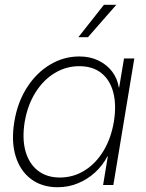

<svg xmlns="http://www.w3.org/2000/svg" viewBox="-20 -764 602 793"><path d="M218.3 9.3Q152.8 9.3 107.9 -24.7Q63 -58.6 44.4 -119.4Q25.9 -180.2 39.1 -260.7Q52.2 -341.3 91.1 -402.1Q129.9 -462.9 186.3 -496.8Q242.7 -530.8 307.6 -530.8Q352.1 -530.8 386.7 -513.9Q421.4 -497.1 443.1 -468.5Q464.8 -439.9 470.7 -402.8H472.2L492.2 -522.5H534.7L448.2 0H405.8L425.3 -117.7H423.3Q404.3 -81.1 373 -52.2Q341.8 -23.4 302.2 -7.1Q262.7 9.3 218.3 9.3ZM227.1 -30.8Q282.7 -30.8 329.1 -59.6Q375.5 -88.4 407 -140.1Q438.5 -191.9 450.2 -260.7Q461.4 -330.1 448 -381.8Q434.6 -433.6 398.7 -462.2Q362.8 -490.7 307.1 -490.7Q253.4 -490.7 206.5 -462.6Q159.7 -434.6 127 -382.8Q94.2 -331.1 82 -260.7Q70.8 -190.9 85.4 -139.2Q100.1 -87.4 136.7 -59.1Q173.3 -30.8 227.1 -30.8ZM303.7 -610.4 409.2 -744.1H460.4L343.3 -610.4Z"/></svg>

Font: Inter 28pt ExtraLight
Style: Italic
Weight: 250
Italic angle: -9.3988°
Designer: Rasmus Andersson
Foundry: rsms
Version: Version 4.001;git-66647c0bb